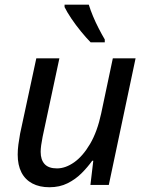

<svg xmlns="http://www.w3.org/2000/svg" viewBox="-20 -786 623 816"><path d="M189.9 9.8Q147.9 9.8 117.4 -6.3Q86.9 -22.5 71 -53.5Q55.2 -84.5 55.2 -128.9Q55.2 -149.4 58.1 -171.6Q61 -193.8 65.4 -217.8L134.3 -538.1H232.4L161.1 -204.6Q157.2 -185.1 155 -168.9Q152.8 -152.8 152.8 -140.6Q152.8 -106.9 169.7 -88.6Q186.5 -70.3 222.2 -70.3Q258.3 -70.3 295.2 -96.2Q332 -122.1 362.8 -174.3Q393.6 -226.6 410.2 -304.7L459.5 -538.1H556.2L442.4 0H364.3L376.5 -103H372.1Q352.5 -75.7 326.7 -49.8Q300.8 -23.9 267.1 -7.1Q233.4 9.8 189.9 9.8ZM365.2 -606Q346.2 -625.5 324.2 -652.3Q302.2 -679.2 283.4 -707Q264.6 -734.9 254.4 -755.9V-766.1H357.4Q364.7 -742.2 375.5 -716.6Q386.2 -690.9 399.2 -665.8Q412.1 -640.6 425.3 -618.2V-606Z"/></svg>

Font: Open Sans Medium
Style: Italic
Weight: 500
Italic angle: -12°
Designer: Monotype Design Team
Foundry: Monotype Imaging Inc.
Version: Version 3.000